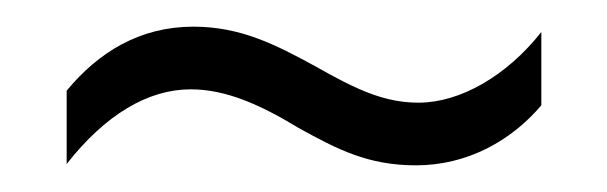

<svg xmlns="http://www.w3.org/2000/svg" viewBox="-20 -426 455 144"><path d="M204 -330C233 -314 256 -302 292 -302C330 -302 363 -320 386 -347V-402C360 -369 325 -349 294 -349C268 -349 247 -359 217 -376C186 -393 160 -406 125 -406C85 -406 54 -387 30 -358V-303C59 -340 91 -359 123 -359C150 -359 176 -347 204 -330Z"/></svg>

Font: Noto Sans Arabic ExtCond Light
Style: Regular
Weight: 300
Width: 2
Designer: Monotype Design Team, Nadine Chahine, Nizar Qandah and Khaled Hosny
Foundry: Monotype Imaging Inc.
Version: Version 2.012